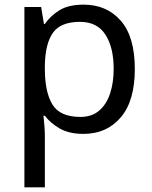

<svg xmlns="http://www.w3.org/2000/svg" viewBox="-20 -566 655 826"><path d="M340 -546Q439 -546 499.5 -477Q560 -408 560 -269Q560 -132 499.5 -61Q439 10 339 10Q277 10 236.5 -13.5Q196 -37 173 -68H167Q169 -51 171 -25Q173 1 173 20V240H85V-536H157L169 -463H173Q197 -498 236 -522Q275 -546 340 -546ZM324 -472Q242 -472 208.5 -426Q175 -380 173 -286V-269Q173 -170 205.5 -116.5Q238 -63 326 -63Q375 -63 406.5 -90Q438 -117 453.5 -163.5Q469 -210 469 -270Q469 -362 433.5 -417Q398 -472 324 -472Z"/></svg>

Font: Noto Sans
Style: Regular
Weight: 400
Designer: Monotype Design Team
Foundry: Monotype Imaging Inc.
Version: Version 2.007